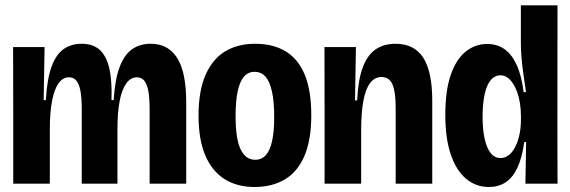

<svg xmlns="http://www.w3.org/2000/svg" viewBox="-20 -708 2198 740"><path d="M31 0V-288.7L30.5 -526.5H151.8L148.3 -322H156.7Q161.2 -401.8 178.2 -449.6Q195.3 -497.3 224.6 -518.3Q253.8 -539.3 294.7 -539.3Q338.2 -539.3 364.2 -516Q390.2 -492.7 401.2 -444.8Q412.3 -397 409.7 -322H418Q423 -401.7 440.9 -449.3Q458.8 -497 489.1 -518.2Q519.3 -539.3 560.3 -539.3Q596.5 -539.3 622.1 -524.6Q647.7 -509.8 664.6 -481.7Q681.5 -453.5 689.6 -411.2Q697.7 -369 697.7 -314.2V0H556.7V-288Q556.7 -329.5 551.8 -356.7Q546.8 -383.8 536.2 -396.9Q525.7 -410 507.3 -410Q483.3 -410 466.4 -386.2Q449.5 -362.5 441.1 -318.3Q432.7 -274.2 432.7 -212V0H295V-290.3Q295 -330.8 290.1 -357.2Q285.2 -383.7 274.7 -396.8Q264.2 -410 246 -410Q222.2 -410 205.8 -387.2Q189.3 -364.3 180.7 -319.3Q172 -274.3 172 -208.7V0Z M961 12.7Q892.7 12.7 844.2 -18.6Q795.8 -49.8 770.5 -110.7Q745.2 -171.5 745.2 -262.3Q745.2 -358 772.2 -419.3Q799.2 -480.7 847.8 -510Q896.5 -539.3 963.2 -539.3Q1033.3 -539.3 1081.7 -509.7Q1130 -480 1154.8 -419.5Q1179.7 -359 1179.7 -263.7Q1179.7 -168 1153.2 -106.8Q1126.8 -45.5 1077.8 -16.4Q1028.7 12.7 961 12.7ZM963.5 -92.2Q988.3 -92.2 1004.4 -109.9Q1020.5 -127.7 1028.7 -164Q1036.8 -200.3 1036.8 -256.2Q1036.8 -316.3 1028.2 -355.2Q1019.7 -394 1003.2 -412.6Q986.7 -431.2 960.8 -431.2Q936.8 -431.2 920.7 -413Q904.5 -394.8 896.2 -357Q888 -319.2 888 -259.8Q888 -173.8 907.1 -133Q926.2 -92.2 963.5 -92.2Z M1231 0V-299L1230.5 -526.5H1351.8L1348.2 -321H1356.5Q1360.2 -399.2 1377.6 -446.8Q1395 -494.5 1426.6 -516.9Q1458.2 -539.3 1504.3 -539.3Q1576.8 -539.3 1611.4 -485.4Q1646 -431.5 1646 -319V0H1505V-292.8Q1505 -354 1492.7 -382.6Q1480.3 -411.2 1450.3 -411.2Q1423.5 -411.2 1405.8 -387.1Q1388.2 -363 1380.1 -317.4Q1372 -271.8 1372 -206.8V0Z M1864.2 12.7Q1814.5 12.7 1776.7 -18.7Q1738.8 -50 1717.6 -112Q1696.3 -174 1696.3 -265.3Q1696.3 -357.8 1716.9 -418.3Q1737.5 -478.8 1774.2 -508.7Q1810.8 -538.5 1857.5 -538.5Q1896.7 -538.5 1925.1 -518.1Q1953.5 -497.7 1971.9 -456.7Q1990.3 -415.7 1998.2 -352.8H2007.3Q2002.2 -389.8 1997.2 -423.6Q1992.3 -457.3 1989.9 -487.1Q1987.5 -516.8 1987.5 -542.7V-687.5H2128.7L2128.3 -222.7L2128.8 0H2005L2007.8 -160.5H2000.5Q1992 -99 1973.8 -60.8Q1955.7 -22.7 1928.2 -5Q1900.8 12.7 1864.2 12.7ZM1909.3 -98.8Q1926.3 -98.8 1941.1 -110.2Q1955.8 -121.5 1966.1 -142.2Q1976.3 -163 1982.1 -189.7Q1987.8 -216.3 1987.8 -245.8V-260Q1987.8 -286 1984 -310.1Q1980.2 -334.2 1973 -353.7Q1965.8 -373.2 1956.1 -387.6Q1946.3 -402 1934.8 -409.8Q1923.2 -417.7 1909.2 -417.7Q1886.7 -417.7 1871 -398.8Q1855.3 -379.8 1847.7 -343.7Q1840 -307.5 1840 -256.5Q1840 -209.8 1847.8 -174Q1855.5 -138.2 1870.9 -118.5Q1886.3 -98.8 1909.3 -98.8Z"/></svg>

Font: Bricolage Grotesque 96pt ExtraBold SemiCondensed
Style: Regular
Weight: 800
Width: 4
Version: Version 1.001;gftools[0.9.33.dev8+g029e19f]